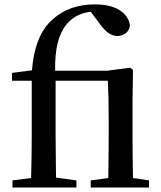

<svg xmlns="http://www.w3.org/2000/svg" viewBox="-20 -845 726 865"><path d="M579.1 -43 651.4 -32.2V0H388.7V-32.2L467.8 -43Q469.7 -156.2 469.7 -232.4V-307.6Q469.7 -410.2 465.8 -481.4H230.5V-232.4Q230.5 -167 232.4 -44.9L324.2 -32.2V0H36.1V-32.2L120.1 -43Q123 -138.7 123 -232.4V-481.4H34.2V-516.6L124 -528.3Q134.8 -668.9 199.2 -740.2Q209 -750 219.7 -759.8Q293 -825.2 408.2 -825.2Q505.9 -825.2 546.9 -774.4Q562.5 -753.9 565.4 -730.5Q560.5 -695.3 526.4 -685.5Q516.6 -682.6 507.8 -682.6Q467.8 -683.6 429.7 -737.3L388.7 -792Q328.1 -785.2 290 -746.1Q232.4 -690.4 228.5 -559.6Q228.5 -543 228.5 -526.4H462.9L566.4 -540L579.1 -530.3L577.1 -384.8V-232.4Q577.1 -154.3 579.1 -43Z"/></svg>

Font: GenYoMin JP SemiBold
Style: Regular
Weight: 600
Version: Version 1.001;PS 1;hotconv 16.6.51;makeotf.lib2.5.65220 DEVE